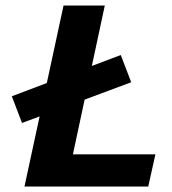

<svg xmlns="http://www.w3.org/2000/svg" viewBox="-20 -678 626 698"><path d="M69 0 211 -658H361L220 0ZM116 0 141 -117H545L519 0ZM60 -231 23 -328 419 -478 457 -379Z"/></svg>

Font: Ysabeau Office ExtraBold
Style: Italic
Weight: 800
Italic angle: -12°
Designer: Christian Thalmann (Catharsis Fonts)
Version: Version 2.001;gftools[0.9.30]; featfreeze: tnum,lnum,ss02